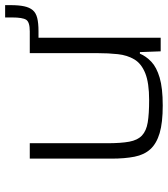

<svg xmlns="http://www.w3.org/2000/svg" viewBox="27 -673 654 748"><g transform="rotate(-90 354.0 -299.0)"><path d="M521 -476V-510H606Q642 -510 651 -524Q660 -538 660 -579V-606H708V-585Q708 -553 703.5 -532Q699 -511 688.5 -498.5Q678 -486 658 -481Q638 -476 606 -476ZM317 8Q250 8 209.5 -4Q169 -16 147 -40Q125 -64 117.5 -102Q110 -140 110 -192V-510H170V-209Q170 -155 176 -122.5Q182 -90 200 -73Q218 -56 251 -50.5Q284 -45 338 -45Q405 -45 442.5 -60Q480 -75 496.5 -102.5Q513 -130 517 -167Q521 -204 521 -247V-510H581V0H528L525 -81H519Q509 -57 487.5 -36.5Q466 -16 425.5 -4Q385 8 317 8Z"/></g></svg>

Font: Saira Expanded Light
Style: Regular
Weight: 300
Width: 7
Designer: Hector Gatti with collaboration of the Omnibus-Type team
Foundry: Omnibus-Type
Version: Version 1.101